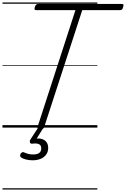

<svg xmlns="http://www.w3.org/2000/svg" viewBox="-20 -1030 1017 1550"><path d="M304 14Q277 14 283 -5L589 -948H274Q262 -948 259.5 -954Q257 -960 261 -973Q266 -987 272 -992.5Q278 -998 289 -998H962Q975 -998 976.5 -992Q978 -986 974 -973Q971 -959 965 -953.5Q959 -948 947 -948H644L337 -5Q334 5 327 9.5Q320 14 304 14ZM243 264Q220 264 193.5 258.5Q167 253 149 240Q142 234 142.5 225.5Q143 217 147 210Q154 201 160 199Q166 197 174 200Q188 207 206.5 212Q225 217 248 217Q279 217 296 205Q313 193 313 168Q313 143 295 134Q277 125 241 130Q233 131 229 128.5Q225 126 222 121Q220 114 220.5 108.5Q221 103 227 94L291 -4H334L264 108L249 94Q287 84 314 91Q341 98 355 117Q369 136 369 164Q369 195 353 217.5Q337 240 309 252Q281 264 243 264ZM0 490H766V500H0ZM0 -20H766V0H0ZM0 -505H766V-500H0ZM0 -1010H766V-1000H0Z"/></svg>

Font: Playwrite AU VIC Guides
Style: Regular
Weight: 400
Designer: Veronika Burian, José Scaglione
Foundry: TypeTogether
Version: Version 1.003